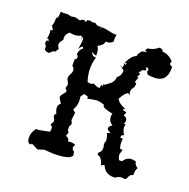

<svg xmlns="http://www.w3.org/2000/svg" viewBox="-91 -541 626 635"><g transform="rotate(20 222.0 -223.0)"><path d="M91.3 -442Q95.2 -447.5 105.5 -447.9L106.4 -443.8Q112.3 -444.2 113.3 -450.9L123.5 -452.7Q127.4 -450.1 132.3 -450.1L141.1 -451.6Q148.4 -444.9 156.7 -444.9Q160.2 -444.9 164.6 -446.4L163.1 -437.2L167 -445.3Q178.7 -445.3 192.1 -441.8Q205.6 -438.3 216.8 -438.3H220.7L218.8 -426.4Q218.8 -417.9 220.2 -415.3Q211.9 -404.9 198.7 -404.9L194.8 -405.2Q192.9 -391.1 173.8 -382.6Q181.2 -374.4 181.2 -351.1H180.2Q172.9 -351.1 164.6 -358.5Q167.5 -344.4 180.7 -344.4H182.6Q176.3 -324.7 176.3 -304.3Q176.3 -282.4 184.1 -259L193.8 -257.2Q199.7 -257.2 205.6 -261.3Q216.3 -254.2 227.5 -253.5L228.5 -256.4L230 -265.7L235.4 -263.5L237.3 -264.2L233.4 -270.5L238.8 -269Q242.2 -270.5 257.3 -282.4Q268.1 -290.2 270 -308.4Q282.2 -315.4 283.2 -334.7L266.6 -348.5L276.9 -343.6Q277.8 -349.2 277.8 -355.5L274.4 -360.3L282.7 -355.1L284.2 -363.3Q281.2 -361.1 277.3 -360.3Q291 -390.4 307.1 -394.8L308.1 -401.9L317.9 -415.6L334 -418.6L327.1 -422.7L332.5 -431.2Q353 -433.4 368.2 -446.8H370.1Q380.9 -446.8 382.8 -438.3Q406.7 -436.8 422.4 -417.5L419.4 -410.8Q419.4 -404.9 429.7 -401.9V-395.2Q429.7 -347.7 385.7 -347.7Q368.2 -347.7 362.3 -350.3L356.9 -358.5L359.4 -364.4Q359.4 -368.9 353.5 -371.8L347.7 -368.9Q353 -366.3 353 -363.3Q353 -359.2 337.4 -357.4L340.8 -354.4L330.6 -347.3H334L334.5 -344.8L338.4 -342.9Q334.5 -334.7 331.1 -330.6L337.4 -331L330.6 -311.7Q336.9 -311.7 336.9 -306.9Q335.9 -295 331.5 -290.4Q327.1 -285.7 326.7 -275L329.6 -265.3L323.7 -269.8Q314.5 -269.8 299.3 -242Q307.6 -226.4 331.5 -218.2L325.2 -214.9Q325.2 -209.3 338.9 -209.3L334.5 -195.6Q347.2 -193 347.2 -182.2Q347.2 -174.4 343.8 -169.6L350.6 -170.7Q348.6 -168.1 348.6 -159.9Q348.6 -148.1 357.9 -135.1Q348.6 -133.2 348.6 -125.8L349.1 -122.5L357.9 -122.8L356.9 -110.6Q356.9 -98.3 360.8 -88L369.6 -87.6L364.7 -70.5Q364.7 -61.6 370.1 -51.6H380.9Q391.1 -69 410.6 -69L423.8 -67.2Q424.8 -54.9 437 -47.9Q431.6 -39.3 431.6 -27.1V-21.5Q424.3 -20 421.4 -16.3Q418.5 -12.6 417 -8.9Q415.5 -5.2 414.1 -2.4Q412.6 0.4 408.2 0.4L397.9 -0.7Q387.2 -0.7 377.4 7.4H371.6Q341.8 7.4 330.6 -20.4L319.8 -15.2Q314 -40.4 297.4 -44.5V-51.6Q307.6 -58.3 307.6 -70.1Q307.6 -79.8 304.7 -84.6L308.1 -97.6Q308.1 -108.4 301.8 -122.5L314 -126.2Q299.3 -132.1 299.3 -138.8Q299.3 -145.1 310.5 -152.2Q295.4 -161.1 295.4 -177Q295.4 -185.9 297.4 -188.5Q260.7 -195.6 260.7 -203.7L261.7 -206Q247.6 -212.3 232.4 -212.3L199.7 -206.7L202.6 -209.7Q202.6 -216.4 186 -217.1L177.7 -204.1Q179.7 -201.5 179.7 -189.6Q179.7 -173.3 170.4 -157.3L180.2 -149.2L177.2 -125.4Q177.2 -117.3 180.7 -117.3L181.6 -106.9Q176.8 -103.9 176.8 -96.1L177.7 -86.1L182.1 -80.9L177.7 -67.2Q190.9 -63.1 190.9 -51.6L200.7 -53.4Q208.5 -53.4 216.8 -49.7Q212.4 -43.8 212.4 -39Q212.4 -31.9 220.7 -27.1L223.1 -13.4L214.8 -5.6Q196.3 2.6 159.7 2.6L125.5 0.4L105 7.4L80.6 -4.8Q79.6 -0.7 76.2 -0.7Q72.3 -0.7 70.1 -3Q67.9 -5.2 66.7 -8.3Q65.4 -11.5 64.9 -15.2Q64.5 -18.9 64.5 -21.9Q64.5 -38.6 77.1 -54.9L86.9 -54.6L123.5 -62L125 -73.1Q125 -82.8 118.2 -82.8V-88Q123.5 -93.9 123.5 -99.8Q123.5 -105.8 118.2 -112.1V-122.5L123.5 -123.2Q117.2 -136.6 117.2 -145.8Q117.2 -155.9 125.5 -160.7L114.3 -180Q114.3 -183.7 116.5 -187.6Q118.7 -191.5 121.6 -194.8Q124.5 -198.2 126.7 -200.9Q128.9 -203.7 128.9 -205.6Q128.9 -210 122.1 -214.5L125.5 -226.7Q125.5 -233 121.6 -238.4Q117.7 -243.8 117.7 -250.1Q117.7 -256.1 122.1 -263.9Q126.5 -271.6 126.5 -278.3Q126.5 -286.9 118.2 -292.4V-315.1Q125 -318.4 125 -323.2Q125 -328.8 119.1 -333.6Q122.1 -352.9 132.3 -357.4Q131.3 -362.9 128.4 -362.9Q124.5 -362.9 117.7 -350.7L121.6 -380Q121.6 -390 118.7 -394.1L115.7 -384.5V-391.9Q113.8 -395.2 111.3 -396Q102.1 -390.4 89.4 -390.4Q77.6 -390.4 73.2 -392.6Q60.1 -383 60.1 -368.9L61 -362.6Q50.8 -351.4 50.8 -343.6Q50.8 -338.8 53.7 -334.5Q56.6 -330.3 56.6 -327.7Q56.6 -326.6 55.9 -326Q55.2 -325.5 54.4 -324.7Q53.7 -324 52.5 -323Q51.3 -322.1 51.3 -320.3L51.8 -317.7Q40 -317.3 32.7 -306.2L28.8 -305.8Q19 -305.8 13.7 -312.8L14.6 -317.3Q14.6 -323.2 7.8 -332.1Q9.3 -342.9 12.2 -342.9Q13.7 -342.9 16.1 -339.6Q16.1 -349.2 11.2 -349.2L7.8 -348.5Q11.2 -354.4 11.2 -369.2Q11.2 -375.6 8.8 -378.9H16.6Q16.6 -385.6 9.3 -393.7Q13.7 -401.9 13.7 -417.1V-423.1Q21 -423.1 21 -441.2V-447.5Q23.4 -446.4 31.7 -446.4Q41 -446.4 43.5 -447.5L58.6 -444.2L70.8 -446.1Q76.2 -446.1 81.5 -444.2Q86.4 -442 91.3 -442Z"/></g></svg>

Font: Truetypewriter PolyglOTT
Style: Regular
Weight: 400
Designer: Sergey Beatoff a.k.a. Sam_T
Version: Version 3.76